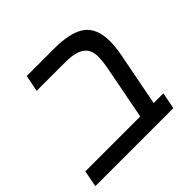

<svg xmlns="http://www.w3.org/2000/svg" viewBox="-161 -755 910 910"><g transform="rotate(-45 294.0 -299.5)"><path d="M113 -516 129 -599H313Q425 -599 475 -561Q525 -523 525 -438Q525 -397 516 -351L464 -83H529L513 0H-10L6 -83H374L426 -352Q430 -373 432 -391.5Q434 -410 434 -426Q434 -471 403.5 -493.5Q373 -516 304 -516Z"/></g></svg>

Font: Libra Sans Modern
Style: Italic
Weight: 400
Italic angle: -12°
Foundry: Stefan Peev, Context Ltd
Version: Version 1.000